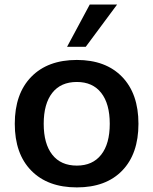

<svg xmlns="http://www.w3.org/2000/svg" viewBox="-20 -813 671 843"><path d="M317.4 -549.8Q444.3 -549.8 516.1 -475.6Q587.9 -401.4 587.9 -269.5Q587.9 -137.7 516.6 -64Q445.3 9.8 317.4 9.8Q189.5 9.8 117.2 -64Q44.9 -137.7 44.9 -269.5Q44.9 -401.4 117.2 -475.6Q189.5 -549.8 317.4 -549.8ZM317.4 -85.9Q386.7 -85.9 424.3 -133.8Q461.9 -181.6 461.9 -269.5Q461.9 -357.4 424.3 -405.3Q386.7 -453.1 317.4 -453.1Q247.1 -453.1 209.5 -405.3Q171.9 -357.4 171.9 -269.5Q171.9 -181.6 209.5 -133.8Q247.1 -85.9 317.4 -85.9ZM274.4 -607.4 374 -793H494.1L356.4 -607.4Z"/></svg>

Font: Min Sans SemiBold
Style: Regular
Weight: 600
Designer: Jinseong-Kim, NotoSansCJK, Nunito
Foundry: Jinseong-Kim
Version: Version 1.400;Glyphs 3.1.2 (3151)